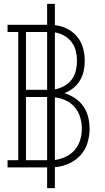

<svg xmlns="http://www.w3.org/2000/svg" viewBox="-20 -863 540 990"><path d="M223 107V0H19V-37H74V-698H19V-735H223V-843H263V-733Q296 -730 326.5 -714.5Q357 -699 378 -673.5Q399 -648 408 -615.5Q417 -583 417 -550Q417 -523 411.5 -497Q406 -471 392.5 -448.5Q379 -426 358 -409Q337 -392 312 -383Q341 -374 367 -356.5Q393 -339 410 -314.5Q427 -290 434.5 -260Q442 -230 442 -199Q442 -162 431 -126Q420 -90 395 -62.5Q370 -35 335 -19.5Q300 -4 263 -1V107ZM114 -400H223V-698H114ZM263 -402Q288 -407 311 -419.5Q334 -432 349.5 -452.5Q365 -473 371 -498.5Q377 -524 377 -549Q377 -575 371 -600Q365 -625 349.5 -645.5Q334 -666 311 -679Q288 -692 263 -696ZM114 -37H223V-363H114ZM263 -38Q292 -42 319.5 -55Q347 -68 366 -90.5Q385 -113 393.5 -141.5Q402 -170 402 -200Q402 -229 393.5 -258Q385 -287 366 -309.5Q347 -332 319.5 -345Q292 -358 263 -361Z"/></svg>

Font: Iosevka Curly Slab Extralight
Style: Regular
Weight: 200
Monospace: yes
Designer: Belleve Invis
Foundry: Belleve Invis
Version: Version 22.1.2; ttfautohint (v1.8.4)